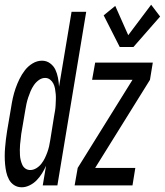

<svg xmlns="http://www.w3.org/2000/svg" viewBox="-36 -785 698 813"><path d="M529 -586H471L403 -720L452 -760L507 -636L604 -765L642 -715ZM56 8Q38 8 24 -1Q10 -10 2 -25Q-6 -40 -9.5 -56.5Q-13 -73 -14.5 -90Q-16 -107 -16 -124.5Q-16 -142 -14.5 -159.5Q-13 -177 -11 -194.5Q-9 -212 -6 -230L11 -330Q14 -350 18.5 -370.5Q23 -391 30 -411Q37 -431 46.5 -450.5Q56 -470 69.5 -487.5Q83 -505 102 -516.5Q121 -528 142 -528Q161 -528 176 -517Q191 -506 198.5 -490Q206 -474 209.5 -455.5Q213 -437 214 -418L267 -735H329L207 0H145L159 -83Q152 -67 142 -51Q132 -35 119.5 -22Q107 -9 90 -0.5Q73 8 56 8ZM280 0 293 -74 525 -447H354L367 -520H611L599 -447L367 -74H537L525 0ZM92 -65Q105 -65 117.5 -72.5Q130 -80 139 -91.5Q148 -103 154 -115.5Q160 -128 164.5 -140.5Q169 -153 172 -166Q175 -179 177 -193L193 -293Q195 -304 197 -316Q199 -328 199.5 -340Q200 -352 200.5 -363.5Q201 -375 200 -386.5Q199 -398 197 -409.5Q195 -421 190 -431Q185 -441 176 -448Q167 -455 155 -455Q141 -455 128.5 -446Q116 -437 107.5 -424.5Q99 -412 93.5 -399Q88 -386 83.5 -372.5Q79 -359 76 -345Q73 -331 71 -318L54 -218Q53 -206 51.5 -195Q50 -184 49 -173Q48 -162 48 -150.5Q48 -139 48.5 -128.5Q49 -118 51.5 -107.5Q54 -97 58.5 -87Q63 -77 72 -71Q81 -65 92 -65Z"/></svg>

Font: Iosevka SS04 Extended Oblique
Style: Regular
Weight: 400
Width: 7
Italic angle: -9°
Monospace: yes
Designer: Belleve Invis
Foundry: Belleve Invis
Version: Version 19.0.0; ttfautohint (v1.8.4)